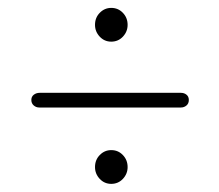

<svg xmlns="http://www.w3.org/2000/svg" viewBox="-20 -593 552 484"><path d="M260.4 -488Q243.3 -488 231.4 -500.6Q219.5 -513.3 219.5 -530.3Q219.5 -548.6 231.6 -560.8Q243.7 -573.1 260.4 -573.1Q277.9 -573.1 289.8 -560.6Q301.7 -548.2 301.7 -530.3Q301.7 -513.3 289.8 -500.6Q277.9 -488 260.4 -488ZM59 -341Q59 -349.5 65.2 -354.2Q71.5 -359 80 -359H436Q444.5 -359 450.2 -354.2Q456 -349.5 456 -341Q456 -332 450 -327Q444 -322 436 -322H79Q71 -322 65 -327.2Q59 -332.5 59 -341ZM260.4 -129.5Q243.3 -129.5 231.4 -142.1Q219.5 -154.8 219.5 -171.8Q219.5 -190.1 231.6 -202.3Q243.7 -214.6 260.4 -214.6Q277.9 -214.6 289.8 -202.1Q301.7 -189.7 301.7 -171.8Q301.7 -154.8 289.8 -142.1Q277.9 -129.5 260.4 -129.5Z"/></svg>

Font: Fraunces 72pt Soft Light
Style: Regular
Weight: 300
Version: Version 1.000;[b76b70a41]